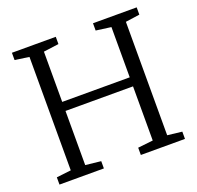

<svg xmlns="http://www.w3.org/2000/svg" viewBox="-129 -880 1042 1018"><g transform="rotate(-20 392.0 -371.5)"><path d="M120 -50.5V-690.5L40 -702V-743H287.5V-702L201.5 -690.5V-407H582.5V-690.5L497.5 -702V-743H744V-702L664 -690.5V-50.5L746 -41V0H497V-41L582.5 -50.5V-356H201.5V-50.5L288.5 -41V0H38V-41Z"/></g></svg>

Font: Merriweather 28pt Light
Style: Regular
Weight: 300
Version: Version 2.100